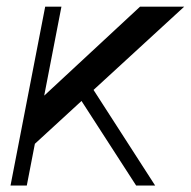

<svg xmlns="http://www.w3.org/2000/svg" viewBox="-20 -571 587 591"><path d="M86.3 -127.4 90.8 -253.2 411.1 -550.5H547ZM12.4 0 119.1 -550.5H169.1L62.5 0ZM399 0 217 -281.7 248.9 -323.7 457.5 0Z"/></svg>

Font: Savate ExtraLight
Style: Italic
Weight: 200
Italic angle: -11°
Designer: Max Esnée
Foundry: Plomb Type
Version: Version 2.000